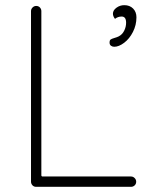

<svg xmlns="http://www.w3.org/2000/svg" viewBox="-20 -723 563 743"><path d="M422 -542Q415 -542 409.5 -546Q404 -550 404 -558Q404 -567 408 -570Q412 -573 422.5 -576Q433 -579 439 -582Q453 -589 460.5 -604Q468 -619 468 -635Q468 -659 451 -659Q436 -659 425 -650Q417 -660 417 -670Q417 -683 430.5 -693Q444 -703 461 -703Q482 -703 495 -690Q508 -677 508 -656Q508 -626 494.5 -599.5Q481 -573 460.5 -557.5Q440 -542 422 -542ZM507 -20Q507 -11 501 -5.5Q495 0 487 0H120Q111 0 105.5 -6Q100 -12 100 -20V-680Q100 -688 106 -694Q112 -700 120 -700Q129 -700 134.5 -694Q140 -688 140 -680V-45Q140 -40 145 -40H487Q495 -40 501 -34Q507 -28 507 -20Z"/></svg>

Font: Quicksand Light
Style: Regular
Weight: 300
Designer: Andrew Paglinawan
Foundry: Andrew Paglinawan
Version: Version 3.000